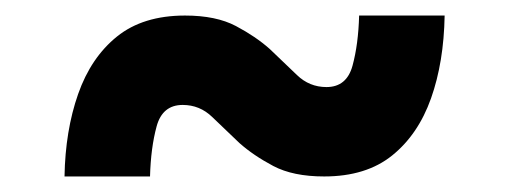

<svg xmlns="http://www.w3.org/2000/svg" viewBox="-20 -441 656 247"><path d="M552 -421Q551 -361 534.5 -314.5Q518 -268 484.5 -241Q451 -214 397 -214Q357 -214 331.5 -227.5Q306 -241 288 -257Q269 -275 253 -290.5Q237 -306 215 -306Q189 -306 181.5 -278.5Q174 -251 173 -214H63Q64 -273 80.5 -320Q97 -367 130.5 -394Q164 -421 218 -421Q258 -421 283.5 -407.5Q309 -394 327 -378Q346 -360 362 -344.5Q378 -329 400 -329Q426 -329 433.5 -356.5Q441 -384 442 -421Z"/></svg>

Font: Kufam
Style: Bold
Weight: 700
Designer: Wael Morcos, Artur Schmal
Foundry: Original Type
Version: Version 1.300; ttfautohint (v1.8.3)